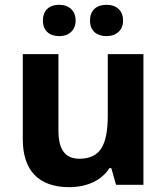

<svg xmlns="http://www.w3.org/2000/svg" viewBox="-20 -772 697 802"><path d="M159.2 -686C159.2 -645 185.5 -621.1 227.1 -621.1C269.5 -621.1 295.9 -647 295.9 -686C295.9 -725.6 270 -752 227.1 -752C185.5 -752 159.2 -728.5 159.2 -686ZM356 -686C356 -641.6 385.7 -621.1 424.8 -621.1C466.3 -621.1 494.1 -646.5 494.1 -686C494.1 -727.1 467.3 -752 424.8 -752C385.7 -752 356 -731.4 356 -686ZM579.1 0V-545.9H430.2V-289.1C430.2 -224.6 420.9 -178.7 402.3 -150.9C383.8 -123 353.5 -108.9 312 -108.9C251 -108.9 224.1 -148.4 224.1 -227.1V-545.9H75.2V-189.9C75.2 -61 140.6 9.8 269 9.8C343.8 9.8 405.3 -19 437 -69.8H444.8L464.8 0Z"/></svg>

Font: Noto Reveo Sans
Style: Bold
Weight: 700
Designer: Monotype Design team
Foundry: Monotype Imaging Inc.
Version: Version 1.04